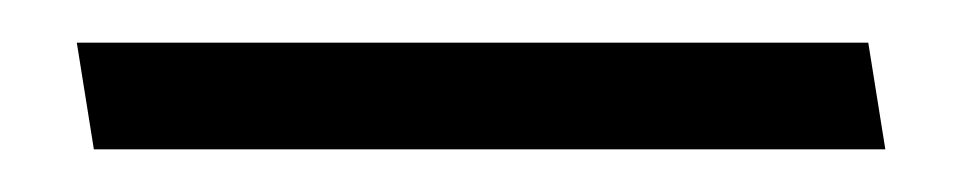

<svg xmlns="http://www.w3.org/2000/svg" viewBox="-20 -70 452 90"><path d="M395 0H24L16 -50H387Z"/></svg>

Font: Palanquin Light
Style: Regular
Weight: 300
Designer: Pria Ravichandran
Version: Version 1.0.4